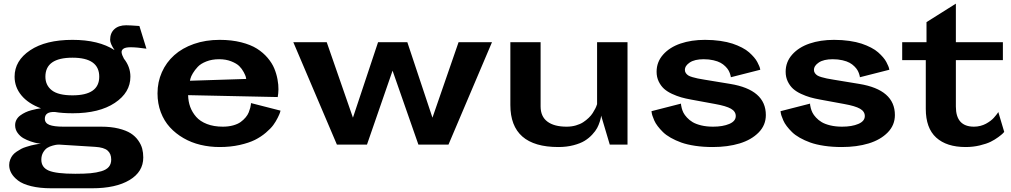

<svg xmlns="http://www.w3.org/2000/svg" viewBox="-20 -784 5484 1041"><path d="M375 -169.9Q318.4 -169.9 277.8 -176.8Q223.1 -179.2 223.1 -140.1Q223.1 -116.7 247.8 -106.9Q272.5 -97.2 324.2 -97.2H528.8Q581.5 -97.2 622.6 -87.2Q663.6 -77.1 688.5 -61.3Q713.4 -45.4 729.2 -22.9Q745.1 -0.5 751 22Q756.8 44.4 756.8 69.8Q756.8 147.5 682.4 192.1Q607.9 236.8 479 236.8H257.8Q195.3 236.8 148.9 225.3Q102.5 213.9 77.6 194.6Q52.7 175.3 41.3 154.5Q29.8 133.8 29.8 110.8Q29.8 95.2 35.4 81.1Q41 66.9 49.1 56.9Q57.1 46.9 70.8 37.8Q84.5 28.8 95.5 22.9Q106.4 17.1 123.3 12Q140.1 6.8 149.2 4.4Q158.2 2 173.3 -0.7Q188.5 -3.4 190.7 -3.7Q192.9 -3.9 201.2 -4.9Q193.8 -5.4 181.2 -7.6Q168.5 -9.8 146.7 -17.1Q125 -24.4 106.9 -34.7Q88.9 -44.9 75.4 -63.5Q62 -82 62 -105Q62 -121.6 69.6 -135.3Q77.1 -148.9 90.3 -158.4Q103.5 -168 117.9 -174.8Q132.3 -181.6 149.7 -186.3Q167 -190.9 178.5 -193.1Q189.9 -195.3 202.1 -196.8Q133.3 -222.2 96.2 -266.8Q59.1 -311.5 59.1 -368.2Q59.1 -455.1 143.6 -511.5Q228 -567.9 373 -567.9Q515.1 -567.9 601.1 -512.2Q577.1 -547.9 577.1 -567.9Q577.1 -605 600.3 -626Q623.5 -647 664.1 -647Q682.1 -647 735.8 -643.1L773.9 -520Q721.7 -527.8 688 -527.8Q660.6 -527.8 649.2 -519.8Q637.7 -511.7 639.4 -498.8Q641.1 -485.8 651.9 -465.8Q687 -421.9 687 -368.2Q687 -282.2 602.5 -226.1Q518.1 -169.9 375 -169.9ZM226.1 -368.2Q226.1 -321.8 261 -294.4Q295.9 -267.1 373 -267.1Q518.1 -267.1 518.1 -368.2Q518.1 -471.2 373 -471.2Q226.1 -471.2 226.1 -368.2ZM496.1 12.2 300.8 0Q295.9 0 289.1 0.5Q282.2 1 265.6 5.4Q249 9.8 236.6 17.6Q224.1 25.4 214.1 42.2Q204.1 59.1 204.1 82Q204.1 124 244.6 141.1Q285.2 158.2 388.2 158.2Q437.5 158.2 470 155.3Q502.4 152.3 529.8 144.3Q557.1 136.2 570.1 120.6Q583 105 583 81.1Q583 49.3 563.2 32.2Q543.5 15.1 496.1 12.2Z M1000 -268.1Q1000.5 -234.4 1011.2 -204.8Q1022 -175.3 1043.5 -150.6Q1064.9 -126 1102.1 -111.6Q1139.2 -97.2 1188 -97.2Q1218.8 -97.2 1244.1 -104.2Q1269.5 -111.3 1284.9 -122.6Q1300.3 -133.8 1311.8 -147.5Q1323.2 -161.1 1328.6 -174.8Q1334 -188.5 1336.9 -199.7Q1339.8 -210.9 1340.3 -217.8L1340.8 -225.1L1501 -184.1Q1500 -180.2 1497.8 -172.9Q1495.6 -165.5 1485.6 -145.3Q1475.6 -125 1461.9 -106.2Q1448.2 -87.4 1421.6 -64.7Q1395 -42 1362.3 -25.6Q1329.6 -9.3 1279.5 2Q1229.5 13.2 1170.9 13.2Q1116.7 13.2 1066.9 1.2Q1017.1 -10.7 974.9 -35.2Q932.6 -59.6 901.1 -94Q869.6 -128.4 851.8 -175.5Q834 -222.7 834 -277.8Q834 -339.4 857.7 -392.6Q881.3 -445.8 924.6 -484.6Q967.8 -523.4 1031.2 -545.7Q1094.7 -567.9 1170.9 -567.9Q1235.4 -567.9 1287.4 -554.7Q1339.4 -541.5 1373 -520.3Q1406.7 -499 1430.9 -470.5Q1455.1 -441.9 1467 -413.1Q1479 -384.3 1484.6 -353.8Q1490.2 -323.2 1489.7 -300Q1489.3 -276.9 1485.8 -257.8ZM1314.9 -356Q1314.5 -360.4 1312.7 -367.4Q1311 -374.5 1301.3 -393.1Q1291.5 -411.6 1277.1 -425.8Q1262.7 -439.9 1233.9 -451.4Q1205.1 -462.9 1168 -462.9Q1129.4 -462.9 1098.9 -450.9Q1068.4 -439 1052.2 -421.6Q1036.1 -404.3 1025.9 -387.2Q1015.6 -370.1 1012.7 -358.4L1009.8 -346.2Z M1806.6 0 1570.3 -555.2H1751.5L1893.6 -146L2029.8 -555.2H2188.5L2324.7 -146L2466.3 -555.2H2647.5L2411.6 0H2248.5L2108.4 -400.9L1969.7 0Z M2911.1 -555.2V-207Q2911.1 -152.3 2947.8 -124.8Q2984.4 -97.2 3052.2 -97.2Q3079.1 -97.2 3102.5 -104Q3126 -110.8 3142.3 -121.6Q3158.7 -132.3 3172.1 -145.3Q3185.5 -158.2 3193.6 -171.1Q3201.7 -184.1 3207.3 -194.8Q3212.9 -205.6 3214.8 -212.4L3217.3 -219.2V-555.2H3382.3V0H3286.1L3239.3 -157.2Q3238.8 -153.8 3238 -147.7Q3237.3 -141.6 3231.7 -123.8Q3226.1 -106 3217.5 -89.8Q3209 -73.7 3190.9 -54.2Q3172.9 -34.7 3149.7 -20.5Q3126.5 -6.3 3089.4 3.4Q3052.2 13.2 3007.3 13.2Q2747.1 13.2 2747.1 -214.8V-555.2Z M3672.4 -222.2Q3672.4 -219.7 3672.6 -215.1Q3672.9 -210.4 3676.3 -197.5Q3679.7 -184.6 3685.5 -172.9Q3691.4 -161.1 3704.6 -146.7Q3717.8 -132.3 3735.4 -121.8Q3752.9 -111.3 3781.7 -104.2Q3810.5 -97.2 3846.2 -97.2Q3898.9 -97.2 3934.1 -112.1Q3969.2 -127 3969.2 -154.8Q3969.2 -179.7 3943.1 -194.6Q3917 -209.5 3856.9 -220.2L3727.1 -244.1Q3697.3 -249.5 3673.3 -256.3Q3649.4 -263.2 3623.5 -275.1Q3597.7 -287.1 3580.3 -302.7Q3563 -318.4 3551.5 -342Q3540 -365.7 3540 -395Q3540 -448.2 3575.4 -488Q3610.8 -527.8 3669.7 -547.9Q3728.5 -567.9 3802.2 -567.9Q3846.7 -567.9 3885.3 -562.3Q3923.8 -556.6 3951.7 -547.4Q3979.5 -538.1 4002.9 -525.9Q4026.4 -513.7 4041.5 -500.2Q4056.6 -486.8 4068.1 -473.4Q4079.6 -460 4085.9 -447.8Q4092.3 -435.5 4096.2 -426.3Q4100.1 -417 4101.1 -411.1L4102.1 -405.8L3942.4 -365.2Q3942.4 -367.2 3941.9 -370.8Q3941.4 -374.5 3938 -384.5Q3934.6 -394.5 3929.2 -403.8Q3923.8 -413.1 3912.6 -424.3Q3901.4 -435.5 3886.7 -443.6Q3872.1 -451.7 3848.1 -457.3Q3824.2 -462.9 3795.4 -462.9Q3746.6 -462.9 3720 -445.3Q3693.4 -427.7 3693.4 -404.8Q3693.4 -395 3698.7 -387.5Q3704.1 -379.9 3711.7 -375Q3719.2 -370.1 3734.6 -365.7Q3750 -361.3 3762.9 -358.6Q3775.9 -356 3799.3 -352.1L3939 -329.1Q4132.3 -297.4 4132.3 -160.2Q4132.3 -105.5 4093.3 -65.7Q4054.2 -25.9 3990 -6.3Q3925.8 13.2 3844.2 13.2Q3793 13.2 3749 6.6Q3705.1 0 3673.8 -11.2Q3642.6 -22.5 3616.7 -37.1Q3590.8 -51.8 3574.5 -67.9Q3558.1 -84 3545.9 -100.1Q3533.7 -116.2 3527.3 -130.9Q3521 -145.5 3517.3 -156.7Q3513.7 -168 3513.2 -174.8L3512.2 -181.2Z M4372.1 -222.2Q4372.1 -219.7 4372.3 -215.1Q4372.6 -210.4 4376 -197.5Q4379.4 -184.6 4385.3 -172.9Q4391.1 -161.1 4404.3 -146.7Q4417.5 -132.3 4435.1 -121.8Q4452.6 -111.3 4481.4 -104.2Q4510.3 -97.2 4545.9 -97.2Q4598.6 -97.2 4633.8 -112.1Q4668.9 -127 4668.9 -154.8Q4668.9 -179.7 4642.8 -194.6Q4616.7 -209.5 4556.6 -220.2L4426.8 -244.1Q4397 -249.5 4373 -256.3Q4349.1 -263.2 4323.2 -275.1Q4297.4 -287.1 4280 -302.7Q4262.7 -318.4 4251.2 -342Q4239.7 -365.7 4239.7 -395Q4239.7 -448.2 4275.1 -488Q4310.5 -527.8 4369.4 -547.9Q4428.2 -567.9 4502 -567.9Q4546.4 -567.9 4585 -562.3Q4623.5 -556.6 4651.4 -547.4Q4679.2 -538.1 4702.6 -525.9Q4726.1 -513.7 4741.2 -500.2Q4756.3 -486.8 4767.8 -473.4Q4779.3 -460 4785.6 -447.8Q4792 -435.5 4795.9 -426.3Q4799.8 -417 4800.8 -411.1L4801.8 -405.8L4642.1 -365.2Q4642.1 -367.2 4641.6 -370.8Q4641.1 -374.5 4637.7 -384.5Q4634.3 -394.5 4628.9 -403.8Q4623.5 -413.1 4612.3 -424.3Q4601.1 -435.5 4586.4 -443.6Q4571.8 -451.7 4547.9 -457.3Q4523.9 -462.9 4495.1 -462.9Q4446.3 -462.9 4419.7 -445.3Q4393.1 -427.7 4393.1 -404.8Q4393.1 -395 4398.4 -387.5Q4403.8 -379.9 4411.4 -375Q4418.9 -370.1 4434.3 -365.7Q4449.7 -361.3 4462.6 -358.6Q4475.6 -356 4499 -352.1L4638.7 -329.1Q4832 -297.4 4832 -160.2Q4832 -105.5 4793 -65.7Q4753.9 -25.9 4689.7 -6.3Q4625.5 13.2 4543.9 13.2Q4492.7 13.2 4448.7 6.6Q4404.8 0 4373.5 -11.2Q4342.3 -22.5 4316.4 -37.1Q4290.5 -51.8 4274.2 -67.9Q4257.8 -84 4245.6 -100.1Q4233.4 -116.2 4227.1 -130.9Q4220.7 -145.5 4217 -156.7Q4213.4 -168 4212.9 -174.8L4211.9 -181.2Z M4871.6 -458V-555.2H5003.4V-664.1L5162.6 -764.2V-555.2H5417.5V-458H5162.6V-206.1Q5162.6 -97.2 5260.7 -97.2Q5278.8 -97.2 5295.7 -101.6Q5312.5 -106 5325.4 -113Q5338.4 -120.1 5349.6 -128.4Q5360.8 -136.7 5368.4 -145.3Q5376 -153.8 5381.6 -160.9Q5387.2 -168 5390.1 -172.4L5392.6 -176.8L5424.8 -68.8Q5421.9 -65.4 5416.7 -60.1Q5411.6 -54.7 5392.6 -40.5Q5373.5 -26.4 5351.3 -15.4Q5329.1 -4.4 5292.5 4.4Q5255.9 13.2 5215.8 13.2Q5112.3 13.2 5055.9 -38.1Q4999.5 -89.4 4999.5 -193.8V-458Z"/></svg>

Font: Sporting Grotesque
Style: Bold
Weight: 700
Designer: Lucas LE BIHAN
Foundry: Lucas LE BIHAN
Version: Version 2.002;PS 2.2;hotconv 1.0.88;makeotf.lib2.5.647800